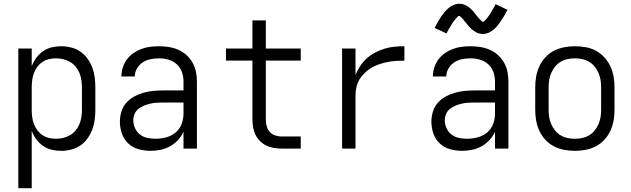

<svg xmlns="http://www.w3.org/2000/svg" viewBox="-20 -787 3340 1017"><path d="M77 210V-530H148V-436Q157 -460 172 -480.5Q187 -501 207.5 -515.5Q228 -530 253 -536Q278 -542 303 -542Q330 -542 356.5 -535.5Q383 -529 405 -514Q427 -499 443 -477Q459 -455 468.5 -430Q478 -405 481.5 -378.5Q485 -352 485 -325V-205Q485 -178 481.5 -151.5Q478 -125 468.5 -100Q459 -75 443 -53Q427 -31 405 -16Q383 -1 356.5 5.5Q330 12 303 12Q278 12 253 6Q228 0 207.5 -14.5Q187 -29 172 -49.5Q157 -70 148 -94V210ZM276 -52Q296 -52 315 -56.5Q334 -61 351 -71Q368 -81 380.5 -96Q393 -111 400.5 -129Q408 -147 411 -166.5Q414 -186 414 -205V-325Q414 -344 411 -363.5Q408 -383 400.5 -401Q393 -419 380.5 -434Q368 -449 351 -459Q334 -469 315 -473.5Q296 -478 276 -478Q257 -478 238.5 -473.5Q220 -469 204.5 -458.5Q189 -448 177.5 -432.5Q166 -417 159.5 -399.5Q153 -382 150.5 -363Q148 -344 148 -325V-205Q148 -186 150.5 -167Q153 -148 159.5 -130.5Q166 -113 177.5 -97.5Q189 -82 204.5 -71.5Q220 -61 238.5 -56.5Q257 -52 276 -52Z M778 12Q746 12 714.5 3.5Q683 -5 659.5 -27Q636 -49 625.5 -80Q615 -111 615 -143Q615 -169 623 -195.5Q631 -222 648.5 -242Q666 -262 689.5 -275Q713 -288 739 -295.5Q765 -303 791.5 -305.5Q818 -308 845 -308H952V-355Q952 -372 948.5 -388.5Q945 -405 937 -420Q929 -435 916.5 -446.5Q904 -458 888.5 -465Q873 -472 856 -475Q839 -478 822 -478Q800 -478 777.5 -473.5Q755 -469 736.5 -457Q718 -445 706 -425Q694 -405 694 -382H623Q623 -406 630.5 -429.5Q638 -453 652 -472Q666 -491 686 -505Q706 -519 728.5 -527.5Q751 -536 774.5 -539Q798 -542 822 -542Q848 -542 874 -538Q900 -534 924 -523.5Q948 -513 967.5 -495.5Q987 -478 1000 -455Q1013 -432 1018 -406.5Q1023 -381 1023 -355V0H952V-89Q941 -65 922.5 -45Q904 -25 880.5 -12Q857 1 830.5 6.5Q804 12 778 12ZM804 -52Q832 -52 860 -59.5Q888 -67 909.5 -84.5Q931 -102 941.5 -129Q952 -156 952 -184V-244H845Q828 -244 810.5 -243Q793 -242 776 -238Q759 -234 743 -227.5Q727 -221 713.5 -210.5Q700 -200 693 -183.5Q686 -167 686 -150Q686 -128 695.5 -107.5Q705 -87 722 -74Q739 -61 760.5 -56.5Q782 -52 804 -52Z M1573 0H1471Q1451 0 1430 -3.5Q1409 -7 1390.5 -16Q1372 -25 1357 -40Q1342 -55 1333 -74Q1324 -93 1320.5 -113.5Q1317 -134 1317 -155V-466H1177V-530H1317V-679H1388V-530H1573V-466H1388V-155Q1388 -137 1392.5 -119.5Q1397 -102 1408.5 -89Q1420 -76 1437 -70Q1454 -64 1471 -64H1573Z M1792 0V-530H1863V-390Q1873 -415 1888 -437.5Q1903 -460 1923 -478Q1943 -496 1967 -508.5Q1991 -521 2016.5 -529Q2042 -537 2068.5 -539.5Q2095 -542 2122 -542V-466Q2100 -466 2077.5 -464.5Q2055 -463 2033 -458.5Q2011 -454 1989.5 -447Q1968 -440 1948.5 -428.5Q1929 -417 1912.5 -401.5Q1896 -386 1884.5 -367Q1873 -348 1868 -325.5Q1863 -303 1863 -281V0Z M2428 12Q2396 12 2364.5 3.5Q2333 -5 2309.5 -27Q2286 -49 2275.5 -80Q2265 -111 2265 -143Q2265 -169 2273 -195.5Q2281 -222 2298.5 -242Q2316 -262 2339.5 -275Q2363 -288 2389 -295.5Q2415 -303 2441.5 -305.5Q2468 -308 2495 -308H2602V-355Q2602 -372 2598.5 -388.5Q2595 -405 2587 -420Q2579 -435 2566.5 -446.5Q2554 -458 2538.5 -465Q2523 -472 2506 -475Q2489 -478 2472 -478Q2450 -478 2427.5 -473.5Q2405 -469 2386.5 -457Q2368 -445 2356 -425Q2344 -405 2344 -382H2273Q2273 -406 2280.5 -429.5Q2288 -453 2302 -472Q2316 -491 2336 -505Q2356 -519 2378.5 -527.5Q2401 -536 2424.5 -539Q2448 -542 2472 -542Q2498 -542 2524 -538Q2550 -534 2574 -523.5Q2598 -513 2617.5 -495.5Q2637 -478 2650 -455Q2663 -432 2668 -406.5Q2673 -381 2673 -355V0H2602V-89Q2591 -65 2572.5 -45Q2554 -25 2530.5 -12Q2507 1 2480.5 6.5Q2454 12 2428 12ZM2454 -52Q2482 -52 2510 -59.5Q2538 -67 2559.5 -84.5Q2581 -102 2591.5 -129Q2602 -156 2602 -184V-244H2495Q2478 -244 2460.5 -243Q2443 -242 2426 -238Q2409 -234 2393 -227.5Q2377 -221 2363.5 -210.5Q2350 -200 2343 -183.5Q2336 -167 2336 -150Q2336 -128 2345.5 -107.5Q2355 -87 2372 -74Q2389 -61 2410.5 -56.5Q2432 -52 2454 -52Z M2537 -607Q2532 -607 2527 -608Q2522 -609 2517 -610Q2512 -611 2507.5 -613Q2503 -615 2498.5 -618Q2494 -621 2490 -623.5Q2486 -626 2482 -629.5Q2478 -633 2474 -636.5Q2470 -640 2466.5 -644Q2463 -648 2460 -651.5Q2457 -655 2454 -659Q2451 -663 2447.5 -667Q2444 -671 2440.5 -675.5Q2437 -680 2433.5 -684Q2430 -688 2427 -691.5Q2424 -695 2419 -699Q2414 -703 2413 -703Q2408 -703 2405.5 -700Q2403 -697 2398.5 -692.5Q2394 -688 2392 -685.5Q2390 -683 2388 -680.5Q2386 -678 2383.5 -674.5Q2381 -671 2378.5 -667.5Q2376 -664 2373.5 -660Q2371 -656 2368.5 -651.5Q2366 -647 2363 -642.5Q2360 -638 2357 -632.5Q2354 -627 2351 -621.5Q2348 -616 2345 -610L2282 -639Q2291 -657 2300 -672.5Q2309 -688 2317.5 -700.5Q2326 -713 2334.5 -723Q2343 -733 2355 -743.5Q2367 -754 2382 -760.5Q2397 -767 2413 -767Q2418 -767 2423 -766.5Q2428 -766 2433 -764.5Q2438 -763 2442.5 -761Q2447 -759 2451.5 -756.5Q2456 -754 2460 -751.5Q2464 -749 2468 -745.5Q2472 -742 2476 -738Q2480 -734 2483.5 -730.5Q2487 -727 2490 -723Q2493 -719 2496 -715Q2499 -711 2502.5 -707Q2506 -703 2509.5 -698.5Q2513 -694 2516.5 -690Q2520 -686 2523 -683Q2526 -680 2531 -675.5Q2536 -671 2537 -671Q2542 -671 2544.5 -674.5Q2547 -678 2551.5 -682Q2556 -686 2558 -688.5Q2560 -691 2562 -694Q2564 -697 2566.5 -700Q2569 -703 2571.5 -706.5Q2574 -710 2576.5 -714Q2579 -718 2581.5 -722.5Q2584 -727 2587 -732Q2590 -737 2593 -742Q2596 -747 2599 -752.5Q2602 -758 2605 -765L2668 -735Q2659 -717 2650 -702Q2641 -687 2632.5 -674.5Q2624 -662 2615.5 -651.5Q2607 -641 2595 -630.5Q2583 -620 2568 -613.5Q2553 -607 2537 -607Z M3025 12Q2996 12 2967.5 6.5Q2939 1 2914 -12Q2889 -25 2869 -46.5Q2849 -68 2837 -94Q2825 -120 2820 -148Q2815 -176 2815 -205V-325Q2815 -354 2820 -382Q2825 -410 2837 -436Q2849 -462 2869 -483.5Q2889 -505 2914 -518Q2939 -531 2967.5 -536.5Q2996 -542 3025 -542Q3054 -542 3082.5 -537Q3111 -532 3136 -518.5Q3161 -505 3181 -483.5Q3201 -462 3213 -436Q3225 -410 3230 -382Q3235 -354 3235 -325V-205Q3235 -176 3230 -148Q3225 -120 3213 -94Q3201 -68 3181 -46.5Q3161 -25 3136 -12Q3111 1 3082.5 6.5Q3054 12 3025 12ZM3025 -52Q3045 -52 3064 -56Q3083 -60 3100 -70Q3117 -80 3129.5 -95.5Q3142 -111 3150 -129Q3158 -147 3161 -166Q3164 -185 3164 -205V-325Q3164 -345 3161 -364Q3158 -383 3150 -401Q3142 -419 3129.5 -434.5Q3117 -450 3100 -460Q3083 -470 3064 -474Q3045 -478 3025 -478Q3005 -478 2986 -474Q2967 -470 2950 -460Q2933 -450 2920.5 -434.5Q2908 -419 2900 -401Q2892 -383 2889 -364Q2886 -345 2886 -325V-205Q2886 -185 2889 -166Q2892 -147 2900 -129Q2908 -111 2920.5 -95.5Q2933 -80 2950 -70Q2967 -60 2986 -56Q3005 -52 3025 -52Z"/></svg>

Font: Lode
Style: Regular
Weight: 400
Monospace: yes
Designer: Belleve Invis
Foundry: Belleve Invis
Version: Version 29.2.0; ttfautohint (v1.8.3)